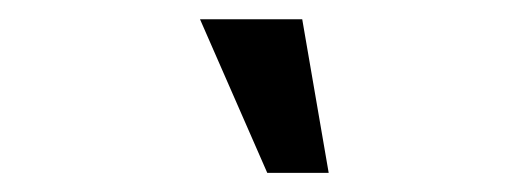

<svg xmlns="http://www.w3.org/2000/svg" viewBox="-20 -638 540 201"><path d="M259.8 -457 189.4 -617.8H296.4L324.1 -457Z"/></svg>

Font: Rokkitt SemiBold
Style: Italic
Weight: 600
Italic angle: -9°
Designer: Vernon Adams
Foundry: Vernon Adams
Version: Version 3.103